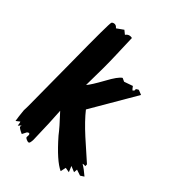

<svg xmlns="http://www.w3.org/2000/svg" viewBox="-204 -839 913 1029"><g transform="rotate(30 252.5 -324.5)"><path d="M191 -739Q206 -739 214 -721L257 -737L273 -715Q284 -724 296 -724Q305 -724 314 -719Q313 -714 284 -590Q268 -519 227 -378Q247 -390 304 -449Q354 -502 378 -509L395 -495L447 -499Q452 -485 457 -477Q472 -482 468 -492Q475 -494 483 -497Q486 -497 496.5 -488.5Q507 -480 509 -479L292 -264Q316 -208 363 -135Q404 -73 444 -12L441 1Q431 -3 427 -3H422Q442 17 465 51L464 52L442 59L412 39L405 59L376 37L381 73L355 61L340 90Q295 53 235 -69Q218 -111 176 -189Q163 -120 130 17Q122 43 115 43Q109 43 100 36Q91 29 91 24Q91 21 93.5 15Q96 9 96 6Q96 0 91 -3L80 0L60 22Q33 0 33 -7Q33 -13 37 -18L19 -6Q21 -20 21 -26Q21 -26 20 -32L-4 -22Q-2 -46 6 -94Q9 -104 15 -124Q21 -144 100 -452Q170 -726 178 -735Q182 -739 191 -739Z"/></g></svg>

Font: Ode an Erik AH
Style: Regular
Weight: 400
Designer: Andreas Höfeld
Foundry: Fontgrube AH
Version: Version 2.00